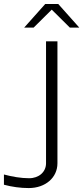

<svg xmlns="http://www.w3.org/2000/svg" viewBox="-116 -756 423 976"><path d="M-96 131V183C-55 194 -12 200 30 200C114.7 200 176 147.1 176 74V-546H118V74C118 118.1 81.9 150 32 150C-10 150 -55 142 -96 131ZM287 -615.8 180 -735.8H114L7 -615.8H55L147 -707L239 -615.8Z"/></svg>

Font: Resamitz
Style: Regular
Weight: 500
Designer: gluk
Foundry: gluk
Version: Version 0.047